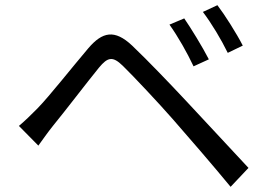

<svg xmlns="http://www.w3.org/2000/svg" viewBox="-20 -749 1040 741"><path d="M691 -678 634 -654C667 -608 702 -546 727 -493L786 -520C762 -567 716 -642 691 -678ZM819 -729 763 -703C797 -658 833 -598 859 -545L917 -573C893 -620 846 -694 819 -729ZM53 -263 128 -187C143 -208 165 -239 185 -264C231 -320 314 -429 362 -488C396 -529 415 -533 454 -495C496 -454 589 -355 647 -289C711 -216 799 -114 870 -28L939 -101C862 -183 762 -292 695 -363C636 -426 551 -515 490 -573C422 -637 375 -626 321 -563C258 -489 171 -378 124 -330C97 -303 79 -285 53 -263Z"/></svg>

Font: ChiuKong Gothic CL
Style: Regular
Weight: 400
Designer: Ryoko NISHIZUKA 西塚涼子 (kana, bopomofo & ideographs); Paul D. Hunt (Latin, Greek & Cyrillic); Sandoll Communications 산돌커뮤니
Foundry: Adobe
Version: Version 1.300